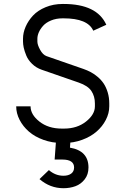

<svg xmlns="http://www.w3.org/2000/svg" viewBox="-20 -716 640 978"><path d="M294.4 -61H306.6Q373 -61 418.2 -96.9Q463.4 -132.8 463.4 -174.3V-189Q463.4 -225.6 445.6 -252.4Q427.7 -279.3 380.9 -295.4L192.4 -360.8Q164.1 -370.6 143.6 -390.6Q123 -410.6 113.8 -433.3Q104.5 -456.1 100.8 -473.4Q97.2 -490.7 97.2 -504.4V-519Q97.2 -549.3 110.6 -580.1Q124 -610.8 148.4 -637Q172.9 -663.1 212.4 -679.4Q252 -695.8 298.8 -695.8H303.7Q474.1 -695.8 521.5 -589.8L455.1 -559.6Q427.2 -622.6 303.7 -622.6H298.8Q266.1 -622.6 240.2 -611.8Q214.4 -601.1 199.7 -584.7Q185.1 -568.4 177.7 -551.3Q170.4 -534.2 170.4 -519V-504.4Q170.4 -487.8 184.3 -462.4Q198.2 -437 216.8 -430.2L405.3 -364.7Q424.8 -357.9 442.4 -348.6Q460 -339.4 477.8 -324.2Q495.6 -309.1 508.1 -290.5Q520.5 -272 528.6 -245.6Q536.6 -219.2 536.6 -189V-174.3Q536.6 -139.2 519 -105.2Q501.5 -71.3 471.4 -45.4Q441.4 -19.5 398.2 -3.7Q355 12.2 306.6 12.2H294.4Q245.1 12.2 201.2 -3.7Q157.2 -19.5 127.2 -45.7Q97.2 -71.8 79.8 -105.5Q62.5 -139.2 62.5 -174.3H135.7Q135.7 -132.3 180.9 -96.7Q226.1 -61 294.4 -61ZM357.4 137.2Q357.4 96.7 297.4 96.7H258.3L265.1 3.9V-3.4H338.4V6.8L336.4 36.1Q430.7 52.2 430.7 137.2Q430.7 172.9 411.4 197.5Q392.1 222.2 364.3 232.4Q336.4 242.7 303.2 242.7Q234.9 242.7 181.2 196.3L229 150.4Q262.2 179.2 303.2 179.2Q328.1 179.2 342.8 168.2Q357.4 157.2 357.4 137.2Z"/></svg>

Font: Anka/Coder
Style: Regular
Weight: 400
Monospace: yes
Version: Version 001.100